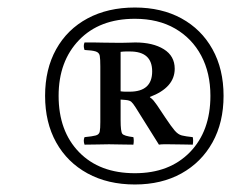

<svg xmlns="http://www.w3.org/2000/svg" viewBox="-20 -785 615 511"><path d="M339 -294Q267 -294 213 -323.5Q159 -353 129.5 -406Q100 -459 100 -530Q100 -601 129.5 -654Q159 -707 213 -736Q267 -765 339 -765Q410 -765 463 -736Q516 -707 545.5 -654Q575 -601 575 -530Q575 -459 545.5 -406Q516 -353 463 -323.5Q410 -294 339 -294ZM339 -324Q431 -324 485.5 -380Q540 -436 540 -530Q540 -591 515.5 -637Q491 -683 446 -709Q401 -735 339 -735Q245 -735 190.5 -678.5Q136 -622 136 -530Q136 -436 190.5 -380Q245 -324 339 -324ZM314 -519 301 -520V-465Q301 -435 305.5 -429Q310 -423 335 -420Q337 -411 335 -400Q319 -400 300 -400.5Q281 -401 270 -401Q261 -401 241 -400.5Q221 -400 205 -400Q201 -411 205 -420Q226 -422 235 -424.5Q244 -427 245.5 -435Q247 -443 247 -460V-608Q247 -628 245.5 -636.5Q244 -645 235 -648Q226 -651 205 -652Q201 -663 205 -672Q218 -672 229 -672Q240 -672 256.5 -671.5Q273 -671 301 -671Q314 -671 323.5 -671.5Q333 -672 340 -672Q387 -672 416 -654Q445 -636 445 -602Q445 -552 379 -527V-526Q385 -522 389 -517Q393 -512 398 -505L420 -472Q436 -448 445 -437.5Q454 -427 464 -424.5Q474 -422 493 -420Q495 -411 493 -400Q487 -400 466.5 -400.5Q446 -401 429 -401Q422 -401 415.5 -401Q409 -401 403 -400L341 -499Q334 -510 329.5 -514Q325 -518 314 -519ZM301 -542Q308 -541 313.5 -541Q319 -541 325 -541Q385 -541 385 -595Q385 -648 326 -648Q321 -648 315 -648Q309 -648 301 -647Z"/></svg>

Font: Tiro Devanagari Marathi
Style: Italic
Weight: 400
Italic angle: -11°
Designer: Devanagari: John Hudson & Fiona Ross, assisted by Paul Hanslow. Latin: John Hudson with Paul Hanslow, assisted by Kaja S
Foundry: Tiro Typeworks Ltd.
Version: Version 1.52